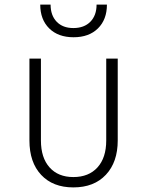

<svg xmlns="http://www.w3.org/2000/svg" viewBox="-20 -805 640 835"><path d="M299 10Q210 10 159 -44.5Q108 -99 108 -194V-550H158V-194Q158 -119 195.5 -77Q233 -35 299 -35Q366 -35 404 -77Q442 -119 442 -194V-550H492V-194Q492 -100 440.5 -45Q389 10 299 10ZM300 -643Q233 -643 194 -681.5Q155 -720 155 -785H200Q200 -738 226.5 -710.5Q253 -683 299 -683Q346 -683 373 -710.5Q400 -738 400 -785H445Q445 -720 406 -681.5Q367 -643 300 -643Z"/></svg>

Font: NKDuy Mono Thin
Style: Regular
Weight: 100
Monospace: yes
Designer: NKDuy
Foundry: NKDuy
Version: Version 2.251; ttfautohint (v1.8.4.7-5d5b)